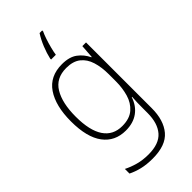

<svg xmlns="http://www.w3.org/2000/svg" viewBox="-306 -833 1143 1143"><g transform="rotate(-45 265.5 -261.5)"><path d="M256 -539Q318 -539 354 -512Q390 -485 409 -444H412L418 -529H449V24Q449 126 400.5 183.5Q352 241 241 241Q190 241 151 231.5Q112 222 80 206V167Q113 184 153 195Q193 206 241 206Q330 206 370.5 159.5Q411 113 411 27V-12Q411 -36 411.5 -58Q412 -80 414 -106H411Q393 -51 351 -20.5Q309 10 246 10Q155 10 104 -58Q53 -126 53 -260Q53 -390 103.5 -464.5Q154 -539 256 -539ZM258 -505Q172 -505 132.5 -439.5Q93 -374 93 -260Q93 -143 133 -83.5Q173 -24 250 -24Q312 -24 347.5 -55Q383 -86 397 -135Q411 -184 411 -239V-299Q411 -359 396.5 -405.5Q382 -452 348.5 -478.5Q315 -505 258 -505ZM315 -756Q307 -740 297.5 -712Q288 -684 280.5 -654.5Q273 -625 270 -604H230V-612Q238 -648 254.5 -689Q271 -730 293 -764H315Z"/></g></svg>

Font: Noto Sans Lao Looped SemiCondensed ExtraLight
Style: Regular
Weight: 200
Width: 4
Designer: Mark Frömberg, Ben Mitchell
Foundry: The Fontpad Ltd
Version: Version 1.002; ttfautohint (v1.8.4.7-5d5b)